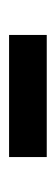

<svg xmlns="http://www.w3.org/2000/svg" viewBox="130 -486 123 423"><g transform="rotate(-90 191.5 -274.5)"><path d="M57 -233H326V-316H57Z"/></g></svg>

Font: Malon Grotesk Med
Style: Regular
Weight: 500
Designer: Julieta Ulanovsky
Foundry: Julieta Ulanovsky
Version: Version 7.200